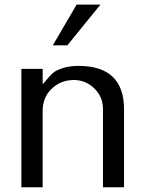

<svg xmlns="http://www.w3.org/2000/svg" viewBox="-20 -791 613 811"><path d="M503.9 0V-329.1C503.9 -451.5 439.8 -512.7 311.5 -512.7C285.5 -512.7 262.9 -509.4 243.7 -502.9C224.4 -496.4 210.8 -489.4 202.6 -481.9C194.5 -474.4 186.2 -465.5 177.7 -455.1C169.3 -444.7 163.4 -438.2 160.2 -435.5V-500H70.3V0H160.2V-323.2C160.2 -361 173 -392.1 198.7 -416.5C224.4 -440.9 255.5 -453.1 292 -453.1C325.2 -453.1 354 -441.2 378.4 -417.5C402.8 -393.7 415 -364.9 415 -331.1V0ZM404.3 -771.5H303.7L203.1 -599.6H264.6Z"/></svg>

Font: FreeUniversal
Style: Regular
Weight: 400
Version: Version 1.001